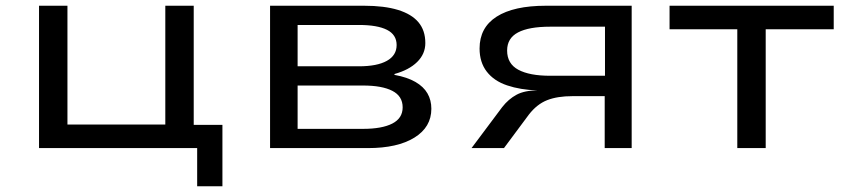

<svg xmlns="http://www.w3.org/2000/svg" viewBox="-20 -516 2941 669"><path d="M667 133V0H116V-496H215V-82H556V-496H655V-81H755V133Z M921 0V-496H1249Q1319 -496 1366.5 -481.5Q1414 -467 1438 -438.5Q1462 -410 1462 -366Q1462 -328 1433.5 -300Q1405 -272 1354 -258L1355 -255Q1399 -247 1427.5 -230.5Q1456 -214 1469.5 -190.5Q1483 -167 1483 -137Q1483 -73 1424 -36.5Q1365 0 1262 0ZM1017 -67H1245Q1311 -67 1347 -85.5Q1383 -104 1383 -142Q1383 -181 1347 -199.5Q1311 -218 1245 -218H1017ZM1017 -285H1231Q1294 -285 1328 -304Q1362 -323 1362 -359Q1362 -395 1328.5 -412Q1295 -429 1231 -429H1017Z M1623 0 1730 -143Q1752 -171 1780 -186Q1808 -201 1853 -201H1860H1852Q1793 -203 1747 -218.5Q1701 -234 1676 -266.5Q1651 -299 1651 -347Q1651 -420 1710.5 -458Q1770 -496 1882 -496H2181V0H2087V-181H1975Q1922 -181 1886.5 -167Q1851 -153 1823 -117L1736 0ZM1897 -252H2088V-423H1897Q1823 -423 1785 -403Q1747 -383 1747 -340Q1747 -294 1786 -273Q1825 -252 1897 -252Z M2549 0V-414H2313V-496H2885V-414H2648V0Z"/></svg>

Font: Nunito Sans 7pt Expanded
Style: Regular
Weight: 400
Width: 7
Designer: Vernon Adams
Foundry: Vernon Adams
Version: Version 3.101;gftools[0.9.27]